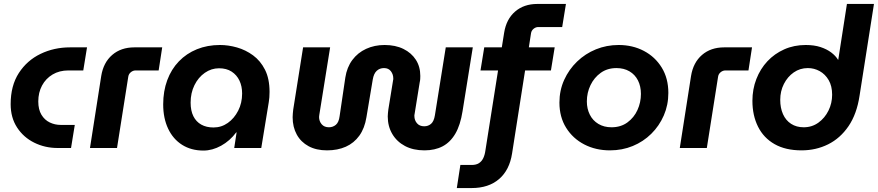

<svg xmlns="http://www.w3.org/2000/svg" viewBox="-20 -750 4449 973"><path d="M272 0Q208 0 153.5 -27Q99 -54 66.5 -104Q34 -154 34 -222Q34 -316 75.5 -380Q117 -444 185.5 -477Q254 -510 335 -510H421L402 -393H326Q281 -393 246.5 -372.5Q212 -352 193 -316.5Q174 -281 174 -236Q174 -195 190 -168.5Q206 -142 232 -129.5Q258 -117 287 -117H359L340 0Z M436 0 493 -365Q504 -433 548.5 -471.5Q593 -510 661 -510H802L784 -393H667Q654 -393 643 -384Q632 -375 630 -361L573 0Z M1011 13Q949 13 903 -16Q857 -45 832 -98Q807 -151 807 -221Q807 -288 827.5 -343.5Q848 -399 886.5 -439Q925 -479 978 -500.5Q1031 -522 1095 -522Q1137 -522 1181 -509.5Q1225 -497 1262.5 -469.5Q1300 -442 1323 -396.5Q1346 -351 1346 -284Q1346 -269 1345 -256.5Q1344 -244 1342 -232L1304 0H1167L1179 -79H1177Q1145 -36 1100.5 -11.5Q1056 13 1011 13ZM1062 -104Q1102 -104 1134.5 -127Q1167 -150 1187 -189Q1207 -228 1207 -276Q1207 -313 1193.5 -341.5Q1180 -370 1154 -387Q1128 -404 1090 -404Q1051 -404 1018 -381Q985 -358 965.5 -318.5Q946 -279 946 -230Q946 -189 960 -161Q974 -133 1000 -118.5Q1026 -104 1062 -104Z M1637 12Q1583 12 1544 -9Q1505 -30 1484 -68Q1463 -106 1463 -156Q1463 -166 1464 -175.5Q1465 -185 1466 -195L1516 -510H1653L1598 -167Q1597 -163 1597 -157Q1597 -136 1610 -120.5Q1623 -105 1647 -105Q1667 -105 1682 -117.5Q1697 -130 1701 -161L1730 -357Q1738 -409 1765.5 -446Q1793 -483 1835.5 -502.5Q1878 -522 1929 -522Q1984 -522 2024.5 -502Q2065 -482 2087.5 -447Q2110 -412 2110 -365Q2110 -358 2109.5 -349.5Q2109 -341 2107 -333L2081 -172Q2080 -169 2080 -166.5Q2080 -164 2080 -162Q2080 -141 2093 -125.5Q2106 -110 2130 -110Q2150 -110 2164.5 -122.5Q2179 -135 2184 -166L2239 -510H2376L2324 -186Q2313 -116 2287.5 -72.5Q2262 -29 2223 -8.5Q2184 12 2131 12Q2074 12 2032.5 -10Q1991 -32 1968 -71Q1945 -110 1945 -160Q1945 -168 1946 -177Q1947 -186 1948 -195L1972 -343Q1973 -345 1973 -348Q1973 -351 1973 -353Q1973 -373 1961 -389Q1949 -405 1926 -405Q1904 -405 1889 -391Q1874 -377 1869 -347L1837 -156Q1828 -100 1801 -62.5Q1774 -25 1732.5 -6.5Q1691 12 1637 12Z M2295 203 2313 86H2370Q2393 86 2407 77Q2421 68 2429 51.5Q2437 35 2440 12L2504 -393H2415L2434 -510H2523L2535 -585Q2546 -653 2590.5 -691.5Q2635 -730 2703 -730H2848L2829 -613H2708Q2695 -613 2684 -604Q2673 -595 2671 -581L2660 -510H2791L2772 -393H2641L2575 28Q2562 112 2509 157.5Q2456 203 2370 203Z M3071 12Q2999 12 2941 -18Q2883 -48 2849 -102.5Q2815 -157 2815 -230Q2815 -292 2839 -345Q2863 -398 2904.5 -438Q2946 -478 3000 -500Q3054 -522 3115 -522Q3186 -522 3243 -492Q3300 -462 3333.5 -407.5Q3367 -353 3367 -279Q3367 -218 3344 -165Q3321 -112 3280.5 -72Q3240 -32 3186.5 -10Q3133 12 3071 12ZM3079 -105Q3126 -105 3159.5 -129.5Q3193 -154 3210.5 -192.5Q3228 -231 3228 -274Q3228 -313 3213 -342.5Q3198 -372 3170 -388.5Q3142 -405 3104 -405Q3058 -405 3024.5 -381Q2991 -357 2972.5 -318.5Q2954 -280 2954 -236Q2954 -199 2969 -169Q2984 -139 3012.5 -122Q3041 -105 3079 -105Z M3425 0 3482 -365Q3493 -433 3537.5 -471.5Q3582 -510 3650 -510H3791L3773 -393H3656Q3643 -393 3632 -384Q3621 -375 3619 -361L3562 0Z M4042 12Q3961 12 3905.5 -19.5Q3850 -51 3821.5 -108Q3793 -165 3793 -239Q3793 -298 3813 -349.5Q3833 -401 3869 -439.5Q3905 -478 3954.5 -500Q4004 -522 4063 -522Q4106 -522 4138 -511.5Q4170 -501 4192.5 -484Q4215 -467 4227 -447H4228L4272 -730H4409L4336 -265Q4322 -172 4280 -110.5Q4238 -49 4176.5 -18.5Q4115 12 4042 12ZM4053 -105Q4095 -105 4127.5 -128.5Q4160 -152 4178.5 -189.5Q4197 -227 4197 -270Q4197 -314 4179.5 -344Q4162 -374 4134 -389.5Q4106 -405 4074 -405Q4034 -405 4002.5 -383Q3971 -361 3952.5 -324.5Q3934 -288 3934 -244Q3934 -203 3948 -171.5Q3962 -140 3989 -122.5Q4016 -105 4053 -105Z"/></svg>

Font: MuseoModerno SemiBold
Style: Italic
Weight: 600
Italic angle: -9°
Designer: Pablo Cosgaya, Héctor Gatti, Marcela Romero, and the Authors of The MuseoModerno Project.
Foundry: Omnibus-Type Team
Version: Version 1.003